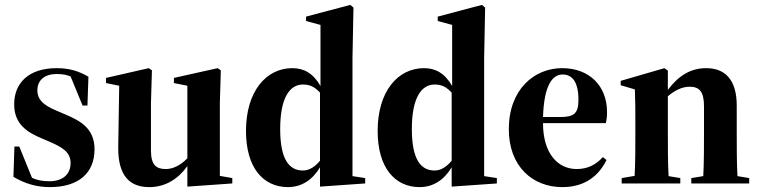

<svg xmlns="http://www.w3.org/2000/svg" viewBox="-20 -751 3109 786"><path d="M184 15C300 15 367 -41 367 -140C367 -225 309 -256 251 -281L223 -293C175 -313 133 -333 133 -381C133 -424 164 -448 212 -448C235 -448 253 -445 269 -438L318 -319H338L342 -437C302 -460 264 -472 212 -472C95 -472 38 -409 38 -324C38 -240 95 -208 152 -184L180 -172C228 -151 269 -132 269 -84C269 -37 236 -9 183 -9C152 -9 131 -14 111 -23L59 -151H39L35 -27C81 0 128 15 184 15Z M747 13 931 0V-22L880 -31V-330L884 -463L871 -472L692 -432V-411L747 -400V-103C717 -72 686 -59 659 -59C620 -59 598 -75 598 -134V-330L602 -463L589 -472L414 -432V-411L468 -400L464 -148C463 -30 512 15 591 15C657 15 709 -18 747 -71Z M1127 -223C1127 -354 1168 -405 1220 -405C1250 -405 1268 -395 1290 -372V-93C1270 -69 1247 -53 1220 -53C1165 -53 1127 -96 1127 -223ZM1290 13 1475 0V-22L1423 -30V-515L1427 -720L1414 -731L1233 -683V-665L1292 -649V-399C1262 -451 1224 -472 1177 -472C1068 -472 987 -375 987 -215C987 -65 1057 15 1159 15C1216 15 1260 -16 1290 -66Z M1666 -223C1666 -354 1707 -405 1759 -405C1789 -405 1807 -395 1829 -372V-93C1809 -69 1786 -53 1759 -53C1704 -53 1666 -96 1666 -223ZM1829 13 2014 0V-22L1962 -30V-515L1966 -720L1953 -731L1772 -683V-665L1831 -649V-399C1801 -451 1763 -472 1716 -472C1607 -472 1526 -375 1526 -215C1526 -65 1596 15 1698 15C1755 15 1799 -16 1829 -66Z M2283 -446C2322 -446 2348 -417 2348 -342C2348 -287 2330 -272 2275 -272H2203C2207 -403 2242 -446 2283 -446ZM2282 15C2361 15 2425 -19 2463 -96L2448 -108C2421 -78 2387 -59 2341 -59C2261 -59 2203 -126 2203 -246V-247H2460C2464 -264 2465 -273 2465 -293C2465 -397 2395 -472 2281 -472C2168 -472 2063 -386 2063 -222C2063 -70 2160 15 2282 15Z M2525 0H2765V-22L2717 -30C2714 -82 2714 -154 2714 -209V-357C2743 -382 2774 -396 2803 -396C2843 -396 2862 -376 2862 -316V-209C2862 -154 2862 -82 2859 -30L2810 -22V0H3047V-22L2999 -30C2996 -82 2996 -154 2996 -209V-319C2996 -426 2947 -472 2871 -472C2809 -472 2759 -443 2714 -383V-462L2700 -472L2521 -420V-402L2579 -385C2581 -340 2581 -302 2581 -240V-209C2581 -154 2581 -83 2578 -31L2525 -22Z"/></svg>

Font: Source Serif 4 Display
Style: Bold
Weight: 700
Designer: Frank Grießhammer
Foundry: Adobe Systems Incorporated
Version: Version 4.004;hotconv 1.0.117;makeotfexe 2.5.65602